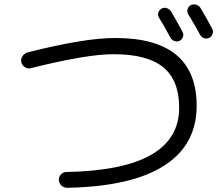

<svg xmlns="http://www.w3.org/2000/svg" viewBox="-20 -851 1040 890"><path d="M772.5 -798.8Q807.6 -738.3 826.2 -703.1Q832 -692.4 828.1 -680.2Q824.2 -668 813 -662.1Q801.8 -656.2 789.1 -660.6Q776.4 -665 770.5 -675.8Q734.4 -742.2 716.8 -769.5Q710 -780.3 713.9 -792.5Q717.8 -804.7 729 -811Q740.2 -817.4 752.4 -813.5Q764.6 -809.6 772.5 -798.8ZM864.3 -827.1Q876 -833 889.2 -829.1Q902.3 -825.2 909.2 -814.5Q935.5 -771.5 963.9 -716.8Q969.7 -706.1 965.3 -693.8Q960.9 -681.6 950.2 -675.8Q938.5 -669.9 926.3 -673.8Q914.1 -677.7 907.2 -690.4Q887.7 -726.6 852.5 -785.2Q845.7 -795.9 849.6 -808.6Q853.5 -821.3 864.3 -827.1ZM124 -535.2Q109.4 -531.2 96.2 -539.1Q83 -546.9 79.1 -562Q75.2 -577.1 84 -590.3Q92.8 -603.5 108.4 -608.4Q376 -675.8 515.6 -674.8Q891.6 -674.8 891.6 -360.4Q891.6 -179.7 740.7 -83Q589.8 13.7 292 19.5Q276.4 19.5 265.1 9.3Q253.9 -1 252.9 -16.6Q252 -31.2 262.7 -42.5Q273.4 -53.7 288.1 -53.7Q811.5 -63.5 810.5 -352.5Q810.5 -478.5 736.8 -539.1Q663.1 -599.6 508.8 -599.6Q383.8 -600.6 124 -535.2Z"/></svg>

Font: Rounded-X Mgen+ 1m regular
Style: Regular
Weight: 400
Designer: [Source Han Sans]
Ryoko NISHIZUKA  (kana & ideographs); Paul D. Hunt (Latin, Greek & Cyrillic); Wenlong ZHANG  (bopomofo
Version: Version 1.059.20150602